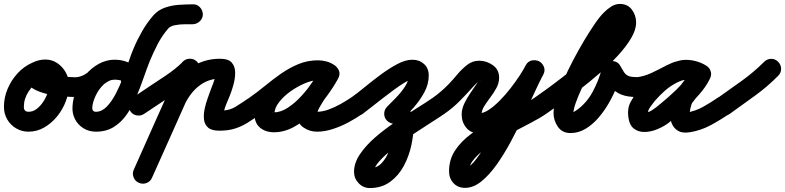

<svg xmlns="http://www.w3.org/2000/svg" viewBox="-61 -613 3983 974"><path d="M170 -271Q179 -252 172 -232Q165 -212 146 -204Q108 -186 84 -149Q60 -112 60 -71Q60 -46 84 -46Q106 -46 124.5 -60Q143 -74 157.5 -95.5Q172 -117 180 -140.5Q188 -164 188 -183Q188 -189 183 -199.5Q178 -210 169 -210Q161 -210 158.5 -208Q156 -206 162 -212Q164 -214 166.5 -219Q169 -224 168 -221Q168 -221 168 -221Q168 -221 168 -221Q168 -221 168 -221Q168 -221 168 -221Q166 -216 168.5 -222Q171 -228 168 -239Q164 -250 162 -248.5Q160 -247 181 -240Q214 -229 250.5 -225.5Q287 -222 321 -221Q342 -221 357 -206.5Q372 -192 371 -171Q371 -150 356.5 -135Q342 -120 321 -121Q299 -121 264 -123.5Q229 -126 190.5 -133.5Q152 -141 120.5 -156Q89 -171 74.5 -195Q60 -219 72 -255Q72 -255 72 -255Q72 -255 72 -255Q72 -255 72 -255Q72 -255 72 -255Q83 -286 111 -298.5Q139 -311 169 -311Q203 -311 230 -292.5Q257 -274 273 -245Q289 -216 289 -183Q289 -143 273.5 -101Q258 -59 230 -24Q202 11 164.5 33Q127 55 84 55Q49 55 20.5 38Q-8 21 -24.5 -7.5Q-41 -36 -41 -71Q-41 -118 -22.5 -162Q-4 -206 28 -241Q60 -276 103 -295Q122 -304 141.5 -297Q161 -290 170 -271Z M321 -221Q347 -222 369.5 -235.5Q392 -249 414.5 -266.5Q437 -284 463 -297.5Q489 -311 523 -310Q523 -310 523 -310Q523 -310 523 -310Q523 -310 522.5 -310Q522 -310 522 -310Q556 -310 587 -297.5Q618 -285 637.5 -260Q657 -235 654 -197Q652 -172 635.5 -160.5Q619 -149 600 -150Q581 -151 566 -165Q551 -179 553 -204Q553 -205 542 -207Q531 -209 522 -209Q491 -209 465.5 -185Q440 -161 424.5 -128Q409 -95 407 -68Q406 -46 426 -46Q455 -46 480 -71.5Q505 -97 526 -137Q547 -177 563.5 -221.5Q580 -266 593.5 -305.5Q607 -345 617 -368Q636 -413 660.5 -455.5Q685 -498 717 -535Q741 -562 775 -574Q809 -586 846.5 -588.5Q884 -591 917 -591Q938 -592 952.5 -577Q967 -562 968 -541Q968 -520 953 -505.5Q938 -491 917 -490Q903 -490 877.5 -490Q852 -490 828 -485.5Q804 -481 793 -469Q761 -432 738.5 -388.5Q716 -345 698 -301Q683 -263 666.5 -215.5Q650 -168 630 -120.5Q610 -73 582.5 -33Q555 7 516.5 31Q478 55 426 55Q390 55 362 37.5Q334 20 319 -9.5Q304 -39 307 -75Q309 -115 326.5 -157Q344 -199 373 -233.5Q402 -268 440 -289Q478 -310 522 -310Q556 -310 587 -297.5Q618 -285 637.5 -260Q657 -235 654 -197Q652 -172 635.5 -160.5Q619 -149 600 -150Q581 -151 566 -165Q551 -179 553 -204Q553 -206 540 -207.5Q527 -209 522 -209Q522 -209 522 -209Q522 -209 522 -209Q522 -209 522 -209Q522 -209 522 -209Q502 -210 481.5 -196.5Q461 -183 437.5 -165.5Q414 -148 385.5 -134.5Q357 -121 321 -121Q300 -120 285.5 -135Q271 -150 270 -171Q270 -192 285 -206.5Q300 -221 321 -221Z M601 -48Q589 -65 592.5 -86Q596 -107 613 -118Q655 -147 697.5 -175Q740 -203 782 -231Q804 -246 825.5 -263Q847 -280 866 -299Q880 -315 901 -315Q922 -315 937 -301Q952 -287 952.5 -266Q953 -245 938 -230Q916 -206 890.5 -186Q865 -166 838 -147Q797 -119 754.5 -91.5Q712 -64 671 -36Q654 -24 633 -27.5Q612 -31 601 -48ZM923 -311Q942 -302 949.5 -282.5Q957 -263 948 -244Q889 -111 829.5 22Q770 155 710 289Q702 308 682 315.5Q662 323 643 314Q624 306 616.5 286Q609 266 618 247Q677 114 736.5 -19Q796 -152 856 -285Q864 -304 884 -311.5Q904 -319 923 -311ZM800 -30Q780 -37 771.5 -56.5Q763 -76 771 -95Q791 -146 823.5 -191Q856 -236 901 -267Q971 -315 1054 -315Q1098 -315 1115 -295Q1132 -275 1132 -244.5Q1132 -214 1123 -182Q1114 -150 1104 -126Q1095 -104 1085.5 -81Q1076 -58 1073 -35Q1073 -34 1073 -32.5Q1073 -31 1072 -30Q1073 -31 1072 -33Q1071 -35 1069 -38Q1064 -46 1055 -50Q1053 -51 1052 -51Q1101 -51 1134 -71.5Q1167 -92 1205 -118Q1222 -130 1242.5 -126.5Q1263 -123 1275 -106Q1287 -89 1283.5 -68.5Q1280 -48 1263 -36Q1229 -12 1197.5 8Q1166 28 1131.5 39Q1097 50 1052 50Q1013 50 995 34.5Q977 19 974 -6Q971 -31 977 -60Q983 -89 993 -116Q1003 -143 1010 -163Q1015 -175 1019.5 -187.5Q1024 -200 1028 -212Q1029 -216 1031 -225Q1033 -234 1033 -234Q1036 -223 1047 -217Q1050 -215 1051 -215Q1054 -214 1057 -214Q1060 -214 1054 -214Q1002 -214 958 -184Q926 -162 902.5 -128.5Q879 -95 865 -59Q858 -39 838.5 -30.5Q819 -22 800 -30Z M1205 -118Q1245 -146 1284.5 -178.5Q1324 -211 1366.5 -240.5Q1409 -270 1454.5 -288.5Q1500 -307 1552 -307Q1574 -307 1596 -301Q1618 -295 1636 -282Q1656 -268 1657.5 -248.5Q1659 -229 1649 -214Q1639 -198 1620.5 -191.5Q1602 -185 1582 -197Q1573 -202 1567 -204Q1561 -206 1550 -206Q1523 -206 1486 -190.5Q1449 -175 1413.5 -150Q1378 -125 1354.5 -94.5Q1331 -64 1331 -34Q1331 -30 1330.5 -32Q1330 -34 1329 -36Q1322 -46 1320 -44.5Q1318 -43 1329 -43Q1363 -43 1399 -66.5Q1435 -90 1467.5 -125.5Q1500 -161 1525.5 -198Q1551 -235 1566 -262Q1578 -284 1598 -287.5Q1618 -291 1634 -282Q1651 -273 1658.5 -254.5Q1666 -236 1654 -214Q1646 -198 1628.5 -173Q1611 -148 1592 -120Q1573 -92 1560 -68.5Q1547 -45 1547 -32Q1547 -33 1547 -35Q1546 -38 1544 -40Q1543 -43 1540 -45Q1537 -47 1540 -46Q1543 -46 1547 -46Q1575 -46 1606.5 -57.5Q1638 -69 1668 -86Q1698 -103 1720 -118Q1737 -130 1757.5 -126.5Q1778 -123 1790 -106Q1802 -89 1798.5 -68.5Q1795 -48 1778 -36Q1747 -14 1708 7Q1669 28 1627.5 41.5Q1586 55 1547 55Q1509 55 1477.5 33Q1446 11 1446 -32Q1446 -71 1468 -111Q1490 -151 1518.5 -189.5Q1547 -228 1566 -262Q1578 -284 1598 -287.5Q1618 -291 1634 -282Q1651 -273 1658.5 -254.5Q1666 -236 1654 -214Q1632 -173 1597.5 -126Q1563 -79 1520.5 -37Q1478 5 1429 31.5Q1380 58 1329 58Q1286 58 1258 34.5Q1230 11 1230 -34Q1230 -76 1250.5 -115.5Q1271 -155 1305 -189.5Q1339 -224 1381.5 -250.5Q1424 -277 1467.5 -292Q1511 -307 1550 -307Q1595 -307 1632 -285Q1653 -273 1654.5 -253Q1656 -233 1645 -216Q1635 -200 1616 -193Q1597 -186 1578 -200Q1572 -204 1565 -205Q1558 -206 1552 -206Q1512 -206 1474 -188Q1436 -170 1399.5 -142.5Q1363 -115 1328.5 -86Q1294 -57 1263 -36Q1246 -24 1225 -27.5Q1204 -31 1193 -48Q1181 -65 1184.5 -86Q1188 -107 1205 -118Z M1719 -117Q1749 -138 1788.5 -170.5Q1828 -203 1870.5 -234.5Q1913 -266 1954.5 -288Q1996 -310 2031 -310Q2066 -310 2090 -288.5Q2114 -267 2114 -230Q2114 -186 2091.5 -144.5Q2069 -103 2036.5 -66.5Q2004 -30 1975 0Q1960 14 1939 14Q1918 14 1903 0Q1888 -15 1888 -36Q1888 -57 1903 -72Q1921 -90 1947.5 -117Q1974 -144 1993.5 -174Q2013 -204 2013 -230Q2013 -232 2013.5 -228.5Q2014 -225 2015 -224Q2019 -215 2027 -210Q2028 -210 2030.5 -209.5Q2033 -209 2031 -209Q2017 -209 1992.5 -194.5Q1968 -180 1937.5 -157.5Q1907 -135 1876 -111Q1845 -87 1818.5 -66Q1792 -45 1777 -34Q1760 -22 1739.5 -26Q1719 -30 1707 -47Q1695 -64 1698.5 -84.5Q1702 -105 1719 -117ZM1918 -82Q1954 -98 1981 -86Q2008 -74 2023 -45Q2038 -16 2038 17Q2038 66 2026 122.5Q2014 179 1987.5 228.5Q1961 278 1918 309.5Q1875 341 1815 341Q1782 341 1758.5 316.5Q1735 292 1735 259Q1735 214 1764.5 170Q1794 126 1841 85Q1888 44 1942.5 7.5Q1997 -29 2048.5 -61Q2100 -93 2136 -118Q2153 -130 2173.5 -126.5Q2194 -123 2206 -106Q2218 -89 2214.5 -68.5Q2211 -48 2194 -36Q2168 -18 2124.5 9.5Q2081 37 2031.5 70Q1982 103 1937.5 137.5Q1893 172 1864.5 203.5Q1836 235 1836 259Q1836 257 1836 256Q1835 253 1834 251Q1830 243 1821 241Q1819 240 1817 240Q1816 240 1815 240Q1850 240 1874 215.5Q1898 191 1911.5 154.5Q1925 118 1931 80.5Q1937 43 1937 17Q1937 11 1936 6Q1935 0 1937 3.5Q1939 7 1944 9Q1950 12 1956 11Q1957 11 1959 10Q1961 9 1960 10Q1941 19 1921.5 11.5Q1902 4 1893 -15Q1884 -34 1891.5 -53.5Q1899 -73 1918 -82Z M2124 -48Q2112 -65 2115.5 -85.5Q2119 -106 2136 -118Q2177 -147 2215 -186Q2236 -208 2259 -235.5Q2282 -263 2309 -284Q2336 -305 2370 -305Q2407 -305 2439 -282.5Q2471 -260 2471 -219Q2471 -192 2457.5 -167Q2444 -142 2426.5 -119Q2409 -96 2395.5 -74.5Q2382 -53 2382 -32Q2382 -26 2379 -31.5Q2376 -37 2369 -38Q2368 -38 2368 -38Q2392 -38 2419.5 -56.5Q2447 -75 2475.5 -104Q2504 -133 2529.5 -166Q2555 -199 2575 -229.5Q2595 -260 2605 -280Q2616 -302 2636 -305.5Q2656 -309 2673 -300Q2690 -291 2698 -272.5Q2706 -254 2694 -233Q2675 -197 2649.5 -141.5Q2624 -86 2594 -21.5Q2564 43 2529.5 107Q2495 171 2457.5 223.5Q2420 276 2380 308Q2340 340 2298 340Q2262 340 2239.5 316Q2217 292 2217 256Q2217 196 2248 149.5Q2279 103 2329.5 66Q2380 29 2438.5 -1.5Q2497 -32 2553.5 -60.5Q2610 -89 2652 -118Q2669 -130 2689.5 -126.5Q2710 -123 2722 -106Q2734 -89 2730.5 -68.5Q2727 -48 2710 -36Q2680 -15 2632 10Q2584 35 2530 63.5Q2476 92 2427.5 123.5Q2379 155 2348.5 188.5Q2318 222 2318 256Q2318 255 2316 251Q2312 244 2304 241Q2302 240 2300 239Q2299 239 2298 239Q2317 239 2343.5 208Q2370 177 2399.5 127Q2429 77 2459.5 17Q2490 -43 2518 -102Q2546 -161 2569 -208.5Q2592 -256 2606 -281Q2618 -303 2637.5 -306.5Q2657 -310 2674 -302Q2690 -293 2698 -274.5Q2706 -256 2695 -234Q2678 -201 2652.5 -161.5Q2627 -122 2594.5 -82.5Q2562 -43 2525 -10Q2488 23 2448 43Q2408 63 2368 63Q2327 63 2304 34.5Q2281 6 2281 -32Q2281 -60 2294.5 -88Q2308 -116 2325.5 -141.5Q2343 -167 2356.5 -187Q2370 -207 2370 -219Q2370 -221 2370 -216.5Q2370 -212 2371 -210Q2375 -202 2377.5 -203Q2380 -204 2370 -204Q2369 -204 2357.5 -192Q2346 -180 2342 -176Q2307 -137 2272 -101.5Q2237 -66 2194 -36Q2177 -24 2156.5 -27.5Q2136 -31 2124 -48Z M2652 -118Q2672 -132 2709.5 -159Q2747 -186 2793.5 -222Q2840 -258 2887.5 -297Q2935 -336 2975 -374.5Q3015 -413 3040 -445Q3065 -477 3065 -499Q3065 -506 3066.5 -501Q3068 -496 3075 -494Q3077 -493 3081.5 -492.5Q3086 -492 3084 -492Q3088 -492 3091 -493Q3090 -492 3089 -491.5Q3088 -491 3086 -490Q3079 -484 3073.5 -478Q3068 -472 3061 -464Q3048 -449 3027.5 -417Q3007 -385 2983 -343.5Q2959 -302 2935.5 -257Q2912 -212 2892 -169Q2872 -126 2860 -92Q2848 -58 2848 -40Q2848 -29 2849.5 -30.5Q2851 -32 2843 -37Q2841 -38 2836 -38.5Q2831 -39 2833 -39Q2840 -39 2849.5 -45Q2859 -51 2864 -54Q2915 -90 2946.5 -149Q2978 -208 2992 -266Q2995 -282 3007 -291.5Q3019 -301 3034 -303Q3049 -305 3063 -299.5Q3077 -294 3085 -280Q3096 -260 3104.5 -247Q3113 -234 3126.5 -228Q3140 -222 3167 -222Q3188 -222 3203 -207Q3218 -192 3218 -171Q3218 -150 3203 -135.5Q3188 -121 3167 -121Q3122 -121 3091.5 -133Q3061 -145 3039.5 -169.5Q3018 -194 2997 -230Q2989 -244 3004 -253.5Q3019 -263 3039 -266Q3060 -269 3077 -264Q3094 -259 3090 -244Q3083 -212 3067 -171.5Q3051 -131 3027.5 -90Q3004 -49 2974 -14.5Q2944 20 2908.5 41Q2873 62 2833 62Q2791 62 2769 30Q2747 -2 2747 -40Q2747 -67 2760.5 -109.5Q2774 -152 2796.5 -203.5Q2819 -255 2846.5 -307.5Q2874 -360 2903 -408.5Q2932 -457 2958 -494.5Q2984 -532 3004 -551Q3020 -567 3040 -580Q3060 -593 3084 -593Q3123 -593 3144.5 -564Q3166 -535 3166 -499Q3166 -462 3140.5 -419Q3115 -376 3073.5 -331Q3032 -286 2981.5 -242Q2931 -198 2879.5 -158.5Q2828 -119 2783.5 -87.5Q2739 -56 2710 -36Q2693 -24 2672.5 -27.5Q2652 -31 2640 -48Q2628 -65 2631.5 -85.5Q2635 -106 2652 -118Z M3105 -171Q3105 -192 3119.5 -207Q3134 -222 3155 -222Q3157 -222 3158.5 -222Q3160 -222 3162 -222Q3164 -222 3166.5 -222Q3169 -222 3171 -222Q3171 -222 3169 -221Q3167 -221 3167 -221Q3206 -225 3244 -243Q3282 -261 3316 -279Q3316 -279 3317 -280Q3319 -281 3319 -281Q3351 -296 3381.5 -304.5Q3412 -313 3449 -307Q3449 -307 3449 -307Q3449 -307 3450 -307Q3450 -307 3450 -307Q3450 -307 3450 -307Q3469 -303 3486.5 -297Q3504 -291 3520 -281Q3542 -268 3544.5 -248Q3547 -228 3537 -212Q3527 -196 3508 -189Q3489 -182 3468 -195Q3455 -203 3442 -206Q3442 -206 3442 -206Q3442 -206 3442 -206Q3442 -206 3442 -206Q3442 -206 3442 -206Q3420 -211 3399 -205Q3399 -205 3399 -204.5Q3399 -204 3398 -204Q3398 -204 3397.5 -204Q3397 -204 3397 -204Q3390 -202 3383 -199Q3376 -196 3370 -193Q3370 -193 3370 -193Q3370 -193 3370 -193Q3370 -193 3370.5 -193Q3371 -193 3371 -193Q3338 -176 3310.5 -151.5Q3283 -127 3259 -99Q3259 -99 3261 -101Q3262 -103 3262 -103Q3252 -89 3238 -70.5Q3224 -52 3226 -35Q3226 -35 3221.5 -38.5Q3217 -42 3220 -43Q3233 -45 3245.5 -53Q3258 -61 3268 -69Q3297 -92 3333 -123.5Q3369 -155 3401 -190Q3433 -225 3450 -259Q3460 -280 3480 -282Q3500 -284 3517 -274Q3534 -265 3542 -246.5Q3550 -228 3537 -208Q3527 -193 3516 -179Q3500 -157 3484.5 -135.5Q3469 -114 3452 -93Q3452 -93 3452 -93.5Q3452 -94 3452 -94Q3453 -95 3453 -95Q3453 -95 3453 -95Q3447 -88 3442 -66.5Q3437 -45 3438 -32Q3438 -30 3438 -29Q3434 -37 3427.5 -39.5Q3421 -42 3423 -42Q3423 -42 3423 -42Q3423 -42 3423 -42Q3423 -42 3422.5 -42Q3422 -42 3422 -42Q3466 -49 3505.5 -71Q3545 -93 3581 -118Q3598 -130 3618.5 -126.5Q3639 -123 3651 -106Q3663 -89 3659.5 -68.5Q3656 -48 3639 -36Q3593 -4 3543.5 22.5Q3494 49 3438 58Q3438 58 3437.5 58Q3437 58 3437 58Q3437 58 3437 58Q3437 58 3437 58Q3400 64 3377.5 50Q3355 36 3345.5 10Q3336 -16 3337.5 -47Q3339 -78 3348 -107Q3357 -136 3373 -157Q3373 -157 3373 -157Q3373 -157 3374 -158Q3374 -158 3374 -158.5Q3374 -159 3374 -159Q3391 -178 3405.5 -198.5Q3420 -219 3436 -239Q3445 -251 3453 -264Q3466 -284 3485 -286.5Q3504 -289 3520 -280Q3536 -271 3543.5 -253Q3551 -235 3540 -213Q3520 -172 3484 -131.5Q3448 -91 3407 -54.5Q3366 -18 3330 11Q3306 29 3273.5 42.5Q3241 56 3209 56.5Q3177 57 3154 39Q3131 21 3126 -23Q3121 -65 3139 -97.5Q3157 -130 3180 -161Q3180 -161 3181 -163Q3183 -165 3183 -165Q3212 -200 3247.5 -230.5Q3283 -261 3323 -283Q3323 -283 3323.5 -283Q3324 -283 3324 -283Q3324 -283 3324 -283Q3324 -283 3324 -283Q3336 -289 3348 -294Q3360 -299 3373 -302Q3373 -302 3372.5 -302Q3372 -302 3372 -302Q3371 -302 3371 -301.5Q3371 -301 3371 -301Q3416 -315 3464 -304Q3464 -304 3464 -304Q3464 -304 3464 -304Q3464 -304 3464 -304Q3464 -304 3464 -304Q3494 -297 3520 -281Q3542 -268 3544.5 -248Q3547 -228 3537 -212Q3527 -196 3508.5 -189Q3490 -182 3468 -195Q3459 -200 3450.5 -203Q3442 -206 3432 -207Q3432 -207 3432 -207Q3432 -207 3432 -207Q3433 -207 3433 -207Q3433 -207 3433 -207Q3412 -211 3395.5 -204Q3379 -197 3361 -189Q3361 -189 3363 -190Q3364 -191 3364 -191Q3320 -167 3273 -146Q3226 -125 3175 -121Q3175 -121 3173 -121Q3171 -121 3171 -121Q3169 -121 3166.5 -121Q3164 -121 3162 -121Q3160 -121 3158.5 -121Q3157 -121 3155 -121Q3134 -121 3119.5 -135.5Q3105 -150 3105 -171Z M3581 -117Q3641 -159 3702 -203Q3763 -247 3815 -299Q3830 -314 3850.5 -314.5Q3871 -315 3886 -300Q3901 -285 3901.5 -264.5Q3902 -244 3887 -229Q3832 -173 3767.5 -126.5Q3703 -80 3639 -34Q3622 -22 3601.5 -25.5Q3581 -29 3569 -46Q3557 -63 3560.5 -84Q3564 -105 3581 -117Z"/></svg>

Font: FRB American Cursive Guidelines Arrows Ultra
Style: Bold Italic
Weight: 1000
Italic angle: -25°
Version: Version 2.0;Modular Font Editor K font №1